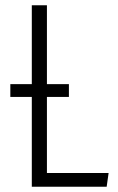

<svg xmlns="http://www.w3.org/2000/svg" viewBox="-20 -705 444 725"><path d="M157.2 -51.8H390.1L382.8 0H100.1V-338.9H19V-387.2H100.1V-685.1H157.2V-387.2H240.2V-338.9H157.2Z"/></svg>

Font: Fira Sans Compressed Light
Style: Regular
Weight: 300
Width: 1
Designer: Carrois Corporate & Edenspiekermann AG
Foundry: Carrois Corporate GbR & Edenspiekermann AG
Version: Version 4.203;PS 004.203;hotconv 1.0.88;makeotf.lib2.5.64775